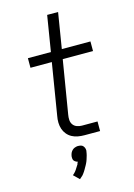

<svg xmlns="http://www.w3.org/2000/svg" viewBox="-142 -808 785 1121"><g transform="rotate(-15 250.0 -247.0)"><path d="M383 0H289Q269 0 249.5 -3.5Q230 -7 213.5 -16Q197 -25 185 -39.5Q173 -54 167 -72Q161 -90 160.5 -110Q160 -130 164 -150L215 -462H86V-520H225L260 -735H326L291 -520H464V-462H281L228 -141Q225 -125 226 -109Q227 -93 235.5 -81Q244 -69 258.5 -63.5Q273 -58 289 -58H383ZM197 241 163 208Q168 204 172 200Q176 196 180 191.5Q184 187 187 182Q190 177 193 172.5Q196 168 200 161.5Q204 155 206 152V149L211 139Q208 138 204.5 137Q201 136 198.5 134Q196 132 193.5 130.5Q191 129 189 126Q187 123 186 120.5Q185 118 184.5 114.5Q184 111 184 107Q184 103 184 101L185 95Q186 91 187 87Q188 83 190 79Q192 75 194.5 71.5Q197 68 200 65Q203 62 206.5 59.5Q210 57 214 55.5Q218 54 223.5 52.5Q229 51 231 51H237Q241 51 245 51.5Q249 52 253 53Q257 54 260 56Q263 58 265.5 60.5Q268 63 270 66.5Q272 70 273.5 73.5Q275 77 275.5 82Q276 87 276 89L275 95Q274 101 273 106.5Q272 112 270.5 117.5Q269 123 267 129Q265 135 263.5 140.5Q262 146 259.5 151.5Q257 157 254.5 162.5Q252 168 249 173Q246 178 243 183.5Q240 189 236.5 195Q233 201 230 205.5Q227 210 222.5 216Q218 222 216 224Z"/></g></svg>

Font: Iosevka Aile Light Oblique
Style: Regular
Weight: 300
Italic angle: -9°
Designer: Belleve Invis
Foundry: Belleve Invis
Version: Version 31.1.0; ttfautohint (v1.8.4)